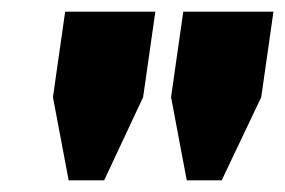

<svg xmlns="http://www.w3.org/2000/svg" viewBox="-20 -706 490 330"><path d="M226 -539 159 -396H98L71 -539L92 -686H247ZM429 -539 361 -396H301L274 -539L295 -686H450Z"/></svg>

Font: Chivo Black Italic
Style: Regular
Weight: 900
Italic angle: -8.05°
Designer: Hector Gatti
Foundry: Omnibus-Type
Version: Version 1.007